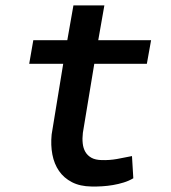

<svg xmlns="http://www.w3.org/2000/svg" viewBox="-20 -676 627 706"><path d="M363.8 -656.2 341.3 -528.3H535.6L520 -441.4H326.7L284.7 -187.5Q282.2 -166.5 284.2 -148.7Q286.1 -130.9 293.9 -117.4Q301.8 -104 316.2 -95.9Q330.6 -87.9 353.5 -87.4Q381.8 -86.4 409.7 -91.3Q437.5 -96.2 465.3 -102.1L470.2 -20.5Q453.6 -10.7 434.6 -4.9Q415.5 1 395.5 4.4Q375.5 7.8 355.5 9Q335.4 10.3 316.4 9.8Q274.4 9.3 244.6 -6.1Q214.8 -21.5 197 -47.4Q179.2 -73.2 172.6 -107.7Q166 -142.1 169.9 -181.6L212.4 -441.4H87.4L102.5 -528.3H227.5L250 -656.2Z"/></svg>

Font: Roboto Mono Medium
Style: Italic
Weight: 500
Designer: Google
Version: Version 2.000985; 2015; ttfautohint (v1.3)